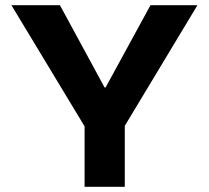

<svg xmlns="http://www.w3.org/2000/svg" viewBox="-20 -720 805 740"><path d="M306 0V-233L24 -700H211L383 -383H387L560 -700H741L461 -235V0Z"/></svg>

Font: REM Medium SemiBold
Style: Regular
Weight: 600
Version: Version 1.005;gftools[0.9.28]